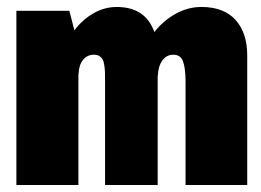

<svg xmlns="http://www.w3.org/2000/svg" viewBox="-20 -531 750 551"><path d="M27 0V-500H179L193.5 -444Q217 -475 248.5 -493Q280 -511 315 -511Q397.5 -511 423 -439Q449 -472 484.2 -491.5Q519.5 -511 558 -511Q622.5 -511 656 -473.8Q689.5 -436.5 689.5 -372V0H512.5V-296Q512.5 -335.5 505.2 -354.8Q498 -374 477.5 -374Q458 -374 446 -357.5Q434 -341 433 -314H432.5V0H281.5V-297Q281.5 -314.5 281.2 -323.5Q281 -332.5 279.2 -344.2Q277.5 -356 274.2 -361.2Q271 -366.5 265 -370.2Q259 -374 250 -374Q230.5 -374 218.5 -359.5Q206.5 -345 205.5 -319L205 -318.5V0Z"/></svg>

Font: League Mono ExtraBold
Style: Regular
Weight: 800
Width: 6
Designer: Tyler Finck
Foundry: The League of Moveable Type / Tyler Finck
Version: Version 2.210